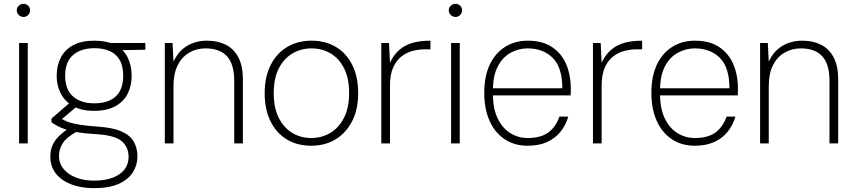

<svg xmlns="http://www.w3.org/2000/svg" viewBox="-20 -744 4433 996"><path d="M79 0V-521H124V0ZM102 -656Q88 -656 77.5 -666Q67 -676 67 -690Q67 -705 77.5 -714.5Q88 -724 102 -724Q116 -724 126 -714.5Q136 -705 136 -691Q136 -676 126 -666Q116 -656 102 -656Z M467 232Q401 232 350 212.5Q299 193 270 156.5Q241 120 241 68Q241 40 250.5 14.5Q260 -11 283 -35Q306 -59 347 -84L385 -65Q327 -34 306.5 -2.5Q286 29 286 64Q286 103 309.5 132Q333 161 374 177Q415 193 467 193Q524 193 564 178Q604 163 625.5 135.5Q647 108 647 71Q647 18 611 -12Q575 -42 481 -48Q426 -51 388 -57Q350 -63 324 -71.5Q298 -80 280 -89.5Q262 -99 247 -109V-129L342 -211L385 -197L284 -112L285 -135Q298 -129 311 -121.5Q324 -114 344 -108Q364 -102 398 -96.5Q432 -91 489 -87Q565 -82 609.5 -62.5Q654 -43 673.5 -10Q693 23 693 68Q693 111 670 148.5Q647 186 597.5 209Q548 232 467 232ZM468 -169Q403 -169 360 -193Q317 -217 295.5 -258.5Q274 -300 274 -350Q274 -404 295.5 -445.5Q317 -487 360.5 -510Q404 -533 468 -533Q535 -533 578.5 -510Q622 -487 642.5 -445.5Q663 -404 663 -350Q663 -300 642.5 -258.5Q622 -217 578.5 -193Q535 -169 468 -169ZM469 -208Q542 -208 580.5 -244Q619 -280 619 -351Q619 -424 580 -459Q541 -494 469 -494Q401 -494 359.5 -459Q318 -424 318 -351Q318 -279 359 -243.5Q400 -208 469 -208ZM559 -483 543 -521H734V-486Z M835 0V-521H875L880 -424Q905 -479 950.5 -506Q996 -533 1054 -533Q1109 -533 1151 -512Q1193 -491 1216.5 -446.5Q1240 -402 1240 -331V0H1195V-325Q1195 -411 1157.5 -452Q1120 -493 1046 -493Q999 -493 961 -470.5Q923 -448 901.5 -405Q880 -362 880 -298V0Z M1594 12Q1522 12 1467.5 -21Q1413 -54 1383 -115.5Q1353 -177 1353 -261Q1353 -345 1384 -406.5Q1415 -468 1470 -500.5Q1525 -533 1596 -533Q1668 -533 1722.5 -500.5Q1777 -468 1807.5 -407Q1838 -346 1838 -260Q1838 -176 1806.5 -115Q1775 -54 1720.5 -21Q1666 12 1594 12ZM1594 -28Q1648 -28 1692.5 -54Q1737 -80 1764 -132Q1791 -184 1791 -261Q1791 -339 1764.5 -390.5Q1738 -442 1694 -467.5Q1650 -493 1596 -493Q1543 -493 1498.5 -467.5Q1454 -442 1427 -390.5Q1400 -339 1400 -261Q1400 -184 1426.5 -132Q1453 -80 1497 -54Q1541 -28 1594 -28Z M1958 0V-521H1998L2003 -419Q2023 -461 2052.5 -486Q2082 -511 2121.5 -522Q2161 -533 2213 -533V-488H2182Q2154 -488 2123 -480.5Q2092 -473 2064.5 -452.5Q2037 -432 2020 -395Q2003 -358 2003 -298V0Z M2320 0V-521H2365V0ZM2343 -656Q2329 -656 2318.5 -666Q2308 -676 2308 -690Q2308 -705 2318.5 -714.5Q2329 -724 2343 -724Q2357 -724 2367 -714.5Q2377 -705 2377 -691Q2377 -676 2367 -666Q2357 -656 2343 -656Z M2717 12Q2648 12 2597 -22.5Q2546 -57 2519 -118.5Q2492 -180 2492 -262Q2492 -348 2520.5 -408.5Q2549 -469 2600.5 -501Q2652 -533 2718 -533Q2794 -533 2843.5 -500Q2893 -467 2917 -411Q2941 -355 2941 -284Q2941 -276 2941 -268Q2941 -260 2940 -249H2523V-286H2897Q2897 -394 2847.5 -443.5Q2798 -493 2717 -493Q2671 -493 2629.5 -470.5Q2588 -448 2562.5 -400Q2537 -352 2537 -274V-257Q2537 -180 2562 -129Q2587 -78 2628 -53Q2669 -28 2717 -28Q2785 -28 2824 -56.5Q2863 -85 2882 -139H2928Q2915 -95 2888 -61Q2861 -27 2818.5 -7.5Q2776 12 2717 12Z M3056 0V-521H3096L3101 -419Q3121 -461 3150.5 -486Q3180 -511 3219.5 -522Q3259 -533 3311 -533V-488H3280Q3252 -488 3221 -480.5Q3190 -473 3162.5 -452.5Q3135 -432 3118 -395Q3101 -358 3101 -298V0Z M3584 12Q3515 12 3464 -22.5Q3413 -57 3386 -118.5Q3359 -180 3359 -262Q3359 -348 3387.5 -408.5Q3416 -469 3467.5 -501Q3519 -533 3585 -533Q3661 -533 3710.5 -500Q3760 -467 3784 -411Q3808 -355 3808 -284Q3808 -276 3808 -268Q3808 -260 3807 -249H3390V-286H3764Q3764 -394 3714.5 -443.5Q3665 -493 3584 -493Q3538 -493 3496.5 -470.5Q3455 -448 3429.5 -400Q3404 -352 3404 -274V-257Q3404 -180 3429 -129Q3454 -78 3495 -53Q3536 -28 3584 -28Q3652 -28 3691 -56.5Q3730 -85 3749 -139H3795Q3782 -95 3755 -61Q3728 -27 3685.5 -7.5Q3643 12 3584 12Z M3923 0V-521H3963L3968 -424Q3993 -479 4038.5 -506Q4084 -533 4142 -533Q4197 -533 4239 -512Q4281 -491 4304.5 -446.5Q4328 -402 4328 -331V0H4283V-325Q4283 -411 4245.5 -452Q4208 -493 4134 -493Q4087 -493 4049 -470.5Q4011 -448 3989.5 -405Q3968 -362 3968 -298V0Z"/></svg>

Font: DM Sans 10pt ExtraLight
Style: Regular
Weight: 250
Version: Version 4.004;gftools[0.9.30]